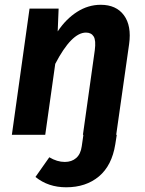

<svg xmlns="http://www.w3.org/2000/svg" viewBox="-20 -566 607 806"><path d="M402.8 -545.9Q467.8 -545.9 500.2 -502Q532.7 -458 522 -380.9L467.8 0H470.2L463.9 40Q449.7 128.9 395.3 174.6Q340.8 220.2 257.8 220.2Q182.1 220.2 128.9 176.8L187 94.2Q219.7 113.8 252 113.8Q281.2 113.8 300 97.2Q318.8 80.6 323.2 47.9L330.1 0H328.1L377.9 -355Q383.3 -396.5 373.3 -412.8Q363.3 -429.2 340.8 -429.2Q280.3 -429.2 211.9 -297.9L169.9 0H29.8L104 -529.8H226.1L222.2 -434.1Q256.8 -486.3 303.5 -516.1Q350.1 -545.9 402.8 -545.9Z"/></svg>

Font: FiraGO SemiBold
Style: Italic
Weight: 600
Italic angle: -8°
Designer: bBox Type GmbH
Foundry: bBox Type GmbH
Version: Version 1.001;PS 001.001;hotconv 1.0.88;makeotf.lib2.5.64775